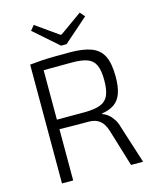

<svg xmlns="http://www.w3.org/2000/svg" viewBox="-131 -989 875 1077"><g transform="rotate(-15 307.0 -450.0)"><path d="M325 -699Q402 -699 449 -681.5Q496 -664 517.5 -621.5Q539 -579 539 -501Q539 -443 526 -405.5Q513 -368 485 -348Q457 -328 412 -321V-317Q429 -312 445 -299Q461 -286 474 -266Q487 -246 494 -219L564 0H494L428 -217Q414 -260 389.5 -278Q365 -296 328 -296Q269 -296 223.5 -296.5Q178 -297 148 -298Q118 -299 103 -300L106 -353H323Q379 -354 411.5 -366.5Q444 -379 458 -410.5Q472 -442 472 -498Q472 -555 458 -586Q444 -617 411.5 -629Q379 -641 323 -641Q243 -641 185 -640.5Q127 -640 107 -639L93 -690Q130 -694 162 -696Q194 -698 232.5 -698.5Q271 -699 325 -699ZM158 -690V0H93V-690ZM437 -900 461 -872 320 -748H288L147 -872L170 -900L300 -808H308Z"/></g></svg>

Font: Exo 2 Light
Style: Regular
Weight: 300
Designer: Natanael Gama
Foundry: Natanael Gama
Version: Version 2.010